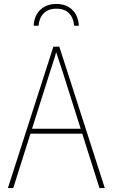

<svg xmlns="http://www.w3.org/2000/svg" viewBox="-20 -951 570 971"><path d="M20 0 250 -715H280L510 0H483L396 -275H134L47 0ZM237 -600 142 -300H388L293 -600Q286 -620 279 -641.5Q272 -663 264 -687Q258 -664 251 -643Q244 -622 237 -600ZM265 -931Q314 -931 344.5 -902.5Q375 -874 379 -821H355Q352 -860 329.5 -883.5Q307 -907 265 -907Q224 -907 201 -883.5Q178 -860 175 -821H150Q154 -875 185.5 -903Q217 -931 265 -931Z"/></svg>

Font: Noto Sans Mono Condensed Thin
Style: Regular
Weight: 100
Width: 3
Designer: Monotype Design Team
Foundry: Monotype Imaging Inc.
Version: Version 2.014; ttfautohint (v1.8.4.7-5d5b)